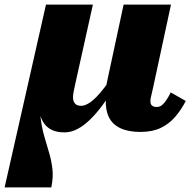

<svg xmlns="http://www.w3.org/2000/svg" viewBox="-68 -561 838 831"><path d="M211 12Q181 12 159 2.5Q137 -7 123 -26.5Q109 -46 102.5 -75Q96 -104 95 -143L109 -162Q102 -103 107 -57.5Q112 -12 123 26.5Q134 65 144.5 100Q155 135 159 171.5Q163 208 154 250H-48L131 -541H334L258 -199Q254 -180 251 -165.5Q248 -151 248 -139Q248 -123 256.5 -113Q265 -103 283 -103Q297 -103 313.5 -112.5Q330 -122 347.5 -139.5Q365 -157 384 -182Q403 -207 423 -237V-175Q399 -137 374 -103.5Q349 -70 322.5 -44Q296 -18 268 -3Q240 12 211 12ZM540 10Q488 10 453.5 -6Q419 -22 403.5 -53.5Q388 -85 390 -130Q391 -136 391.5 -141.5Q392 -147 392.5 -152.5Q393 -158 393 -162L383 -150L467 -541H672L596 -188Q592 -169 589 -157Q586 -145 584.5 -137.5Q583 -130 583 -122Q583 -110 590 -104Q597 -98 610 -98Q623 -98 632.5 -105.5Q642 -113 651.5 -127Q661 -141 671 -161L736 -124Q716 -85 689.5 -54.5Q663 -24 627 -7Q591 10 540 10Z"/></svg>

Font: Roboto Serif ExtraBold
Style: Italic
Weight: 800
Italic angle: -10°
Version: Version 1.007